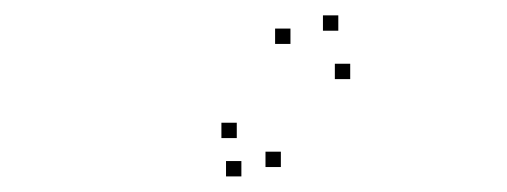

<svg xmlns="http://www.w3.org/2000/svg" viewBox="-20 -849 660 250"><path d="M288.3 -669.2V-689.2H268.3V-669.2ZM358.2 -791.8V-811.8H338.2V-791.8ZM420.5 -809V-829H400.5V-809ZM436 -746V-766H416V-746ZM345.7 -631.5V-651.5H325.7V-631.5ZM294.3 -619.3V-639.3H274.3V-619.3Z"/></svg>

Font: Monaspace Radon Dots Var
Style: Regular
Weight: 400
Designer: Riley Cran and the Lettermatic Team
Version: Version 1.100 (Monaspace Radon Dots)